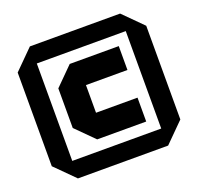

<svg xmlns="http://www.w3.org/2000/svg" viewBox="-142 -894 1184 1148"><g transform="rotate(-20 450.0 -320.0)"><path d="M237 -194V-446L351 -560H663V-408H399V-232H663V-80H351ZM41 -22V-618L163 -740H737L859 -618V-22L737 100H163ZM167 -630V-10H733V-630Z"/></g></svg>

Font: Tektur
Style: Bold
Weight: 700
Designer: Adam Jagosz
Foundry: Adam Jagosz
Version: Version 1.005;gftools[0.9.30]